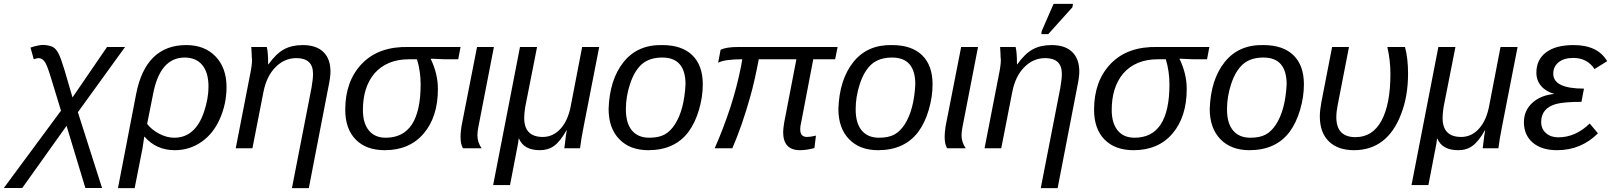

<svg xmlns="http://www.w3.org/2000/svg" viewBox="-93 -773 8399 1001"><path d="M352 207 254 -117 23 207H-73L225 -196L174 -363Q154 -430 141 -450Q127 -470 108 -470Q100 -470 83 -464L66 -525Q108 -539 135 -539Q168 -536 183.5 -527.5Q199 -519 212 -494Q225 -469 243 -409L285 -265L465 -528H559L313 -188L439 207Z M878 -538Q974 -538 1031 -478.5Q1088 -419 1088 -319Q1088 -232 1053 -153Q1019 -76 957 -33Q895 10 818 10Q722 10 661 -60H659L650 0L609 208H522L617 -284Q667 -538 878 -538ZM870 -473Q741 -473 705 -282L674 -127Q698 -96 737.5 -75.5Q777 -55 815 -55Q871 -55 909 -89Q948 -122 971 -191Q994 -260 994 -321Q994 -395 961.5 -434Q929 -473 870 -473Z M1517 208H1429L1531 -315Q1539 -361 1539 -388Q1539 -470 1452 -470Q1390 -470 1343.5 -423Q1297 -376 1281 -296L1223 0H1136L1211 -385Q1221 -433 1221 -461Q1221 -462 1220.5 -466.5Q1220 -471 1219.5 -479Q1219 -487 1219 -495Q1217 -527 1217 -528H1298Q1305 -501 1305 -438H1307Q1346 -493 1387 -515.5Q1428 -538 1485 -538Q1556 -538 1593 -502Q1630 -466 1630 -399Q1630 -371 1619 -319Z M1913 10Q1816 10 1761.5 -45.5Q1707 -101 1707 -201Q1707 -351 1794.5 -441.5Q1882 -532 2039 -528H2308L2296 -464H2225L2153 -467V-465Q2190 -388 2190 -309Q2190 -164 2116 -77Q2042 10 1913 10ZM1918 -55Q2100 -55 2100 -333Q2100 -401 2081 -464H2040Q1924 -464 1859 -390Q1799 -318 1799 -200Q1799 -131 1830 -93Q1861 -55 1918 -55Z M2396 -68Q2396 -31 2418 0H2321Q2308 -19 2308 -61Q2308 -83 2313 -115L2394 -528H2482L2401 -111Q2396 -86 2396 -68Z M2931 0H2849L2851 -14Q2858 -77 2862 -93H2860Q2828 -36 2796.5 -13Q2765 10 2722 10Q2638 10 2613 -50H2611L2608 -26L2566 192H2478L2618 -528H2707L2645 -214Q2640 -181 2640 -158Q2640 -59 2737 -59Q2791 -59 2830.5 -103Q2870 -147 2884 -227L2942 -528H3031L2950 -114Q2937 -49 2931 0Z M3571 -333Q3571 -268 3551 -200Q3531 -132 3496 -85Q3424 10 3287 10Q3191 10 3135.5 -47.5Q3080 -105 3080 -205Q3085 -358 3158 -449.5Q3231 -541 3360 -538Q3462 -538 3516.5 -485Q3571 -432 3571 -333ZM3481 -333Q3481 -473 3360 -473Q3294 -473 3254 -439Q3215 -405 3192 -336Q3170 -270 3170 -203Q3170 -131 3201.5 -93Q3233 -55 3292 -55Q3341 -55 3371.5 -71.5Q3402 -88 3426 -125Q3474 -200 3481 -333Z M4079 -99Q4079 -59 4114 -59Q4133 -59 4161 -66L4153 -1Q4111 10 4078 10Q3990 10 3990 -84Q3990 -100 3995 -132L4059 -464H3863Q3839 -340 3819 -271Q3776 -117 3725 0H3633Q3677 -99 3714 -211Q3749 -319 3770 -425L3777 -464Q3685 -464 3651 -446L3664 -514Q3694 -528 3756 -528H4274L4261 -464H4147L4083 -130Q4079 -115 4079 -99Z M4769 -333Q4769 -268 4749 -200Q4729 -132 4694 -85Q4622 10 4485 10Q4389 10 4333.5 -47.5Q4278 -105 4278 -205Q4283 -358 4356 -449.5Q4429 -541 4558 -538Q4660 -538 4714.5 -485Q4769 -432 4769 -333ZM4679 -333Q4679 -473 4558 -473Q4492 -473 4452 -439Q4413 -405 4390 -336Q4368 -270 4368 -203Q4368 -131 4399.5 -93Q4431 -55 4490 -55Q4539 -55 4569.5 -71.5Q4600 -88 4624 -125Q4672 -200 4679 -333Z M4920 -68Q4920 -31 4942 0H4845Q4832 -19 4832 -61Q4832 -83 4837 -115L4918 -528H5006L4925 -111Q4920 -86 4920 -68Z M5421 208H5333L5435 -315Q5443 -361 5443 -388Q5443 -470 5356 -470Q5294 -470 5247.5 -423Q5201 -376 5185 -296L5127 0H5040L5115 -385Q5125 -433 5125 -461Q5125 -462 5124.5 -466.5Q5124 -471 5123.5 -479Q5123 -487 5123 -495Q5121 -527 5121 -528H5202Q5209 -501 5209 -438H5211Q5250 -493 5291 -515.5Q5332 -538 5389 -538Q5460 -538 5497 -502Q5534 -466 5534 -399Q5534 -371 5523 -319ZM5372 -595H5336L5338 -611L5400 -753H5501L5498 -735Z M5817 10Q5720 10 5665.5 -45.5Q5611 -101 5611 -201Q5611 -351 5698.5 -441.5Q5786 -532 5943 -528H6212L6200 -464H6129L6057 -467V-465Q6094 -388 6094 -309Q6094 -164 6020 -77Q5946 10 5817 10ZM5822 -55Q6004 -55 6004 -333Q6004 -401 5985 -464H5944Q5828 -464 5763 -390Q5703 -318 5703 -200Q5703 -131 5734 -93Q5765 -55 5822 -55Z M6705 -333Q6705 -268 6685 -200Q6665 -132 6630 -85Q6558 10 6421 10Q6325 10 6269.5 -47.5Q6214 -105 6214 -205Q6219 -358 6292 -449.5Q6365 -541 6494 -538Q6596 -538 6650.5 -485Q6705 -432 6705 -333ZM6615 -333Q6615 -473 6494 -473Q6428 -473 6388 -439Q6349 -405 6326 -336Q6304 -270 6304 -203Q6304 -131 6335.5 -93Q6367 -55 6426 -55Q6475 -55 6505.5 -71.5Q6536 -88 6560 -125Q6608 -200 6615 -333Z M6852 -528H6940L6881 -225Q6874 -191 6874 -162Q6874 -58 6974 -58Q7063 -58 7109.5 -144Q7156 -230 7156 -388Q7156 -458 7140 -528H7232Q7248 -468 7248 -390Q7248 -272 7212 -179Q7140 10 6966 10Q6882 10 6835 -36Q6788 -82 6788 -166Q6788 -197 6796 -240Z M7719 0H7637L7639 -14Q7646 -77 7650 -93H7648Q7616 -36 7584.5 -13Q7553 10 7510 10Q7426 10 7401 -50H7399L7396 -26L7354 192H7266L7406 -528H7495L7433 -214Q7428 -181 7428 -158Q7428 -59 7525 -59Q7579 -59 7618.5 -103Q7658 -147 7672 -227L7730 -528H7819L7738 -114Q7725 -49 7719 0Z M8031 -57Q8121 -57 8195 -129L8238 -78Q8150 10 8025 10Q7944 10 7898 -29.5Q7852 -69 7852 -136Q7852 -196 7895 -236Q7938 -276 8008 -283L8009 -284Q7966 -296 7941.5 -325Q7917 -354 7917 -394Q7917 -462 7967.5 -500Q8018 -538 8111 -538Q8237 -538 8286 -454L8220 -413Q8182 -471 8109 -471Q8061 -471 8033 -448.5Q8005 -426 8005 -389Q8005 -311 8165 -311L8152 -242Q8062 -242 8020 -231Q7942 -209 7942 -137Q7942 -101 7967 -79Q7992 -57 8031 -57Z"/></svg>

Font: Libra Sans
Style: Italic
Weight: 400
Italic angle: -12°
Foundry: Context Ltd
Version: Version 1.002